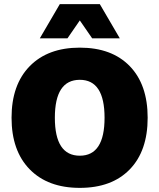

<svg xmlns="http://www.w3.org/2000/svg" viewBox="-20 -901 773 931"><path d="M561 -715H427L367 -802L307 -715H173L270 -881H464ZM124 -580Q212 -670 367 -670Q522 -670 609 -580.5Q696 -491 696 -330Q696 -169 609 -79.5Q522 10 367 10Q212 10 124 -80Q36 -170 36 -330Q36 -490 124 -580ZM367 -514Q246 -514 246 -330Q246 -146 367 -146Q487 -146 487 -330Q487 -514 367 -514Z"/></svg>

Font: Elaine Sans ExtraBold
Style: Regular
Weight: 800
Designer: Wei Huang
Foundry: Wei Huang
Version: Version 2.001;December 24, 2019;FontCreator 12.0.0.2547 64-b